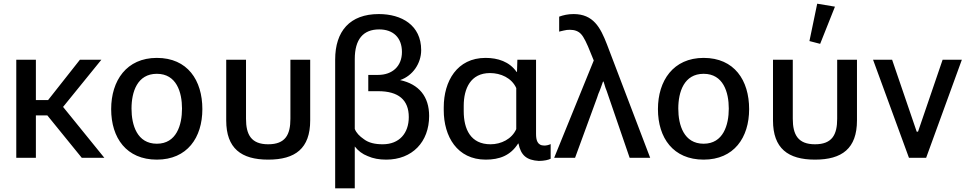

<svg xmlns="http://www.w3.org/2000/svg" viewBox="-20 -853 5229 1038"><path d="M68 0H174V-229H236L422 0H544L321 -275L528 -530H412L240 -312H174V-530H68Z M828 10C992 10 1074 -109 1074 -263C1074 -419 994 -540 828 -540C664 -540 581 -417 581 -263C581 -107 664 10 828 10ZM828 -76C721 -76 691 -177 691 -266C691 -356 722 -454 828 -454C934 -454 964 -355 964 -266C964 -177 934 -76 828 -76Z M1430 10C1576 10 1657 -50 1657 -202V-530H1550V-211C1550 -125 1523 -73 1430 -73C1338 -73 1310 -125 1310 -211V-530H1203V-202C1203 -51 1284 10 1430 10Z M1792 165H1898V-61C1916 -38 1939 -20 1968 -9C1997 4 2030 10 2068 10C2209 10 2300 -86 2300 -226C2300 -331 2245 -398 2143 -420C2211 -443 2257 -510 2257 -582C2257 -717 2151 -777 2028 -777C1871 -777 1792 -684 1792 -531ZM2049 -73C2007 -73 1973 -81 1948 -100C1923 -117 1906 -135 1898 -156V-534C1898 -640 1943 -694 2030 -694C2106 -694 2153 -649 2153 -572C2153 -494 2100 -448 2024 -448H1971V-360H2025C2134 -360 2190 -313 2190 -220C2190 -133 2139 -73 2049 -73Z M2606 10C2680 10 2740 -12 2781 -77H2783C2796 -13 2827 13 2893 17C2922 17 2947 11 2957 5V-74C2947 -69 2933 -66 2923 -66C2884 -66 2878 -97 2878 -130V-530H2777L2775 -464H2773C2734 -520 2671 -540 2605 -540C2451 -540 2379 -414 2379 -273V-257C2379 -116 2451 10 2606 10ZM2632 -73C2524 -73 2487 -155 2487 -252V-281C2487 -374 2524 -458 2629 -458C2687 -458 2746 -432 2771 -377V-155C2747 -101 2689 -73 2632 -73Z M2976 0H3089L3208 -325C3213 -341 3217 -352 3221 -360C3225 -368 3230 -385 3240 -412H3243C3251 -384 3257 -367 3260 -361C3262 -355 3266 -343 3272 -326L3384 0H3495L3261 -614C3226 -704 3188 -777 3081 -777C3050 -777 3025 -771 3003 -763V-682C3009 -683 3017 -686 3028 -688C3039 -691 3050 -692 3061 -692C3087 -692 3108 -684 3122 -668C3136 -653 3153 -619 3174 -565L3190 -526Z M3784 10C3948 10 4030 -109 4030 -263C4030 -419 3950 -540 3784 -540C3620 -540 3537 -417 3537 -263C3537 -107 3620 10 3784 10ZM3784 -76C3677 -76 3647 -177 3647 -266C3647 -356 3678 -454 3784 -454C3890 -454 3920 -355 3920 -266C3920 -177 3890 -76 3784 -76Z M4386 10C4532 10 4613 -50 4613 -202V-530H4506V-211C4506 -125 4479 -73 4386 -73C4294 -73 4266 -125 4266 -211V-530H4159V-202C4159 -51 4240 10 4386 10ZM4414 -616 4494 -817 4398 -833 4356 -631Z M5076 -530 4943 -141H4936L4803 -530H4700L4894 0H4987L5180 -530Z"/></svg>

Font: Cheyenne Sans Medium
Style: Regular
Weight: 500
Designer: The Public Sans project authors (U.S. Web Design System), Libre Franklin designed by Pablo Impallari and Rodrigo Fuenzal
Foundry: The Cheyenne Sans Project Authors
Version: Version 2.007